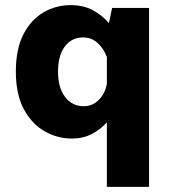

<svg xmlns="http://www.w3.org/2000/svg" viewBox="-20 -531 690 751"><path d="M261.5 11Q204.5 11 154.5 -17.5Q104.5 -46 73.2 -104Q42 -162 42 -251Q42 -340 72 -397.5Q102 -455 150.8 -483Q199.5 -511 256.5 -511Q306 -511 343.5 -490.8Q381 -470.5 406 -440.5L418.5 -500H563V200H398V-52.5Q373.5 -25 339.2 -7Q305 11 261.5 11ZM207 -251Q207 -187.5 234.8 -151.5Q262.5 -115.5 308 -115.5Q342.5 -115.5 367.2 -141.2Q392 -167 398 -203.5V-308Q387 -338.5 363.2 -361.5Q339.5 -384.5 305 -384.5Q260.5 -384.5 233.8 -349.5Q207 -314.5 207 -251Z"/></svg>

Font: Trispace
Style: Bold
Weight: 700
Designer: Tyler Finck
Foundry: Etcetera Type Company
Version: Version 1.210; ttfautohint (v1.8.3)